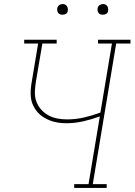

<svg xmlns="http://www.w3.org/2000/svg" viewBox="-20 -932 667 952"><path d="M348 0V-19H419L475 -355Q435 -340 393 -330.5Q351 -321 309 -321Q288 -321 268 -324Q248 -327 229.5 -334Q211 -341 194.5 -351.5Q178 -362 165.5 -376.5Q153 -391 144.5 -409Q136 -427 133.5 -447Q131 -467 132.5 -488Q134 -509 138 -530L169 -716H100V-735H261V-716H190L158 -527Q154 -502 153 -477Q152 -452 160 -429.5Q168 -407 183.5 -389.5Q199 -372 219.5 -360.5Q240 -349 264 -344.5Q288 -340 313 -340Q355 -340 396.5 -349.5Q438 -359 478 -374L535 -716H466V-735H627V-716H556L440 -19H509V0ZM490 -859Q484 -859 478 -861Q472 -863 468.5 -868Q465 -873 464 -879Q463 -885 464 -891Q465 -896 467.5 -900Q470 -904 473.5 -906.5Q477 -909 481.5 -910.5Q486 -912 490 -912Q497 -912 502.5 -909.5Q508 -907 511.5 -902Q515 -897 516 -891Q517 -885 516 -879Q516 -874 513.5 -870Q511 -866 507 -863.5Q503 -861 499 -860Q495 -859 490 -859ZM290 -859Q284 -859 278 -861Q272 -863 268.5 -868Q265 -873 264 -879Q263 -885 264 -891Q265 -896 267.5 -900Q270 -904 273.5 -906.5Q277 -909 281.5 -910.5Q286 -912 290 -912Q297 -912 302.5 -909.5Q308 -907 311.5 -902Q315 -897 316 -891Q317 -885 316 -879Q316 -874 313.5 -870Q311 -866 307 -863.5Q303 -861 299 -860Q295 -859 290 -859Z"/></svg>

Font: Iosevka Slab Thin Extended
Style: Italic
Weight: 100
Width: 7
Italic angle: -9°
Monospace: yes
Designer: Belleve Invis
Foundry: Belleve Invis
Version: Version 11.1.0; ttfautohint (v1.8.3)